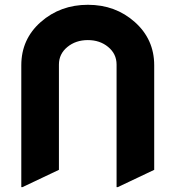

<svg xmlns="http://www.w3.org/2000/svg" viewBox="-20 -767 728 797"><path d="M73.2 9.8H68.4V-496.1Q68.4 -604.5 149.4 -675.8Q230.5 -747.1 345 -747.1Q459.5 -747.1 539.8 -675.3Q620.1 -603.5 620.1 -496.1V-62L468.8 9.8H463.9V-499Q463.9 -543.5 428.7 -572.3Q394.5 -600.6 344.5 -600.6Q294.4 -600.6 259.5 -571.8Q224.6 -543 224.6 -499V-62Z"/></svg>

Font: Nova Round
Style: Bold
Weight: 700
Designer: Wojciech Kalinowski "wmk69" (wmk69@o2.pl)
Foundry: Wojciech Kalinowski "wmk69" (wmk69@o2.pl)
Version: Version 3.1.0; 2021-05-23